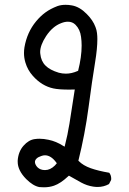

<svg xmlns="http://www.w3.org/2000/svg" viewBox="-20 -779 540 805"><path d="M378.9 -519Q388.2 -575.7 388.2 -615.2Q388.2 -627.9 386.7 -640.4Q385.3 -652.8 380.4 -665.5Q369.6 -694.8 343.3 -720.7Q314 -750.5 281.7 -756.3Q268.1 -758.8 255.4 -758.8Q235.8 -758.8 220.7 -753.4Q191.4 -742.2 170.4 -726.8Q149.4 -711.4 131.3 -689.5Q93.3 -643.6 82.5 -580.6Q80.6 -568.4 80.6 -556.6Q80.6 -536.6 86.4 -517.1Q95.7 -485.4 117.7 -460.9Q155.3 -418.5 204.1 -408.2Q226.6 -403.3 271 -403.3Q279.8 -403.3 293.5 -403.8Q272.9 -270 271 -259.3Q269 -248.5 266.8 -237.1Q264.6 -225.6 262.7 -214.4Q257.8 -191.9 251 -164.1L245.6 -167Q215.3 -186.5 183.6 -192.9Q163.6 -197.3 145.5 -197.3Q135.3 -197.3 125.5 -195.8Q100.1 -192.4 78.6 -168Q57.1 -143.6 54.2 -106.4Q54.2 -103.5 54.2 -100.6Q54.2 -64.5 89.8 -28.3Q118.7 0.5 145 5.4Q154.8 6.3 164.1 6.3Q187 6.3 206.5 -0.5Q233.9 -9.8 266.6 -40.5L269 -42.5L320.3 -13.7Q344.7 -0.5 370.6 3.4Q380.4 4.9 389.2 4.9Q415 4.9 437 -7.3L445.8 -24.4Q446.3 -26.9 446.3 -29.3Q446.3 -44.4 438 -54.7Q392.1 -62.5 360.4 -73.7Q328.6 -85 310.5 -103.5L308.6 -105Q336.4 -216.8 351.1 -327.9Q365.7 -439 378.9 -519ZM168.9 -65.9Q148.9 -65.9 137.2 -77.6Q132.3 -82.5 129.4 -88.6Q126.5 -94.7 126.5 -99.6Q126.5 -107.4 133.1 -114Q139.6 -120.6 153.3 -125Q161.1 -127.9 168.5 -127.9Q193.8 -127.9 216.3 -97.2L218.3 -94.7Q213.4 -88.4 210.4 -85.4Q190.9 -65.9 168.9 -65.9ZM256.3 -470.2Q241.2 -470.2 226.6 -474.1Q189 -485.4 170.9 -503.9Q151.9 -522.5 148.9 -553.7Q148.4 -557.1 148.4 -560.5Q148.4 -589.4 172.9 -627Q200.2 -668.5 236.8 -682.1Q251.5 -688 264.6 -688Q283.7 -688 296.4 -675.3Q315.9 -655.8 319.8 -624.5Q322.3 -606.9 322.3 -587.9Q322.3 -540.5 307.6 -482.4L305.7 -481.4Q280.3 -470.2 256.3 -470.2Z"/></svg>

Font: Bakudai
Style: Light
Weight: 300
Version: Version 1.48